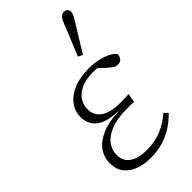

<svg xmlns="http://www.w3.org/2000/svg" viewBox="-244 -840 916 916"><g transform="rotate(-45 214.5 -381.5)"><path d="M191 12Q147 12 111.5 -1Q76 -14 55 -41Q34 -68 34 -108Q34 -149 57 -181Q80 -213 125.5 -232.5Q171 -252 238 -254L237 -256Q189 -257 156.5 -269.5Q124 -282 107.5 -306Q91 -330 91 -363Q91 -401 113.5 -432Q136 -463 179 -481.5Q222 -500 283 -500Q317 -500 347.5 -493Q378 -486 399.5 -474.5Q421 -463 429 -450Q428 -435 420 -424.5Q412 -414 395 -414Q382 -414 370.5 -421.5Q359 -429 344 -443L305 -479H360L359 -464Q339 -469 322.5 -471Q306 -473 285 -473Q235 -473 203 -457.5Q171 -442 156 -418Q141 -394 141 -366Q141 -339 155 -319Q169 -299 198.5 -288Q228 -277 275 -277Q292 -277 306.5 -277.5Q321 -278 331 -279L323 -234Q315 -235 302.5 -235Q290 -235 276 -235Q210 -235 167.5 -218Q125 -201 105 -173.5Q85 -146 85 -115Q85 -71 117 -49.5Q149 -28 202 -28Q258 -28 302 -46Q346 -64 385 -98L403 -80Q375 -51 342.5 -30.5Q310 -10 272.5 1Q235 12 191 12ZM286 -576Q303 -616 319.5 -656.5Q336 -697 352 -737Q357 -750 362.5 -758Q368 -766 374.5 -770.5Q381 -775 389 -775Q401 -775 408 -768Q415 -761 415 -751Q415 -741 409.5 -730Q404 -719 392 -700Q372 -667 351 -633Q330 -599 309 -565Z"/></g></svg>

Font: Source Serif 4 Light
Style: Italic
Weight: 300
Italic angle: -12°
Designer: Frank Grießhammer
Foundry: Adobe Systems Incorporated
Version: Version 4.004;hotconv 1.0.116;makeotfexe 2.5.65601